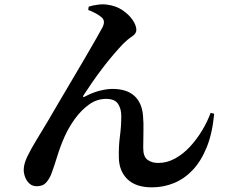

<svg xmlns="http://www.w3.org/2000/svg" viewBox="-20 -806 1040 866"><path d="M665 39Q593 39 555 2.5Q517 -34 516 -96Q515 -148 521 -192Q527 -236 527 -284Q527 -315 512.5 -337.5Q498 -360 458 -360Q417 -360 381.5 -334.5Q346 -309 317.5 -269.5Q289 -230 271 -189Q252 -146 238.5 -102Q225 -58 212 -23Q204 -1 189 16.5Q174 34 146 34Q127 34 114 23Q101 12 94 -5.5Q87 -23 87 -40Q87 -66 103 -99.5Q119 -133 143.5 -173Q168 -213 196 -260Q216 -294 244 -342Q272 -390 303 -442Q334 -494 362.5 -543Q391 -592 412.5 -629.5Q434 -667 443 -684Q450 -699 448.5 -710Q447 -721 438 -728Q427 -738 409.5 -747Q392 -756 378 -761L380 -776Q398 -782 422.5 -785Q447 -788 463 -785Q503 -780 532.5 -760Q562 -740 578.5 -715.5Q595 -691 595 -671Q595 -654 575.5 -641.5Q556 -629 535 -608Q516 -588 491.5 -559.5Q467 -531 442 -498Q417 -465 394.5 -432.5Q372 -400 356 -375Q354 -370 355.5 -368.5Q357 -367 362 -370Q398 -389 430.5 -397Q463 -405 487 -405Q551 -405 585.5 -374Q620 -343 625 -285Q628 -250 627 -214.5Q626 -179 626 -138Q626 -100 645 -85.5Q664 -71 694 -71Q733 -71 769.5 -91Q806 -111 836.5 -144Q867 -177 891 -216.5Q915 -256 930 -297L946 -293Q938 -205 912.5 -142Q887 -79 849 -39Q811 1 764 20Q717 39 665 39Z"/></svg>

Font: Noto Serif SC ExtraLight
Style: Bold
Weight: 700
Version: Version 2.002-H1;hotconv 1.1.0;makeotfexe 2.6.0